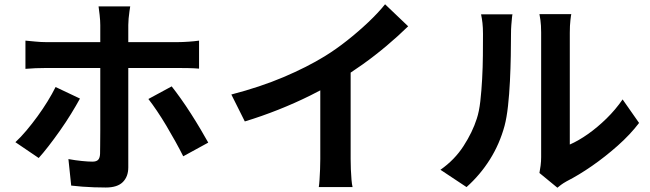

<svg xmlns="http://www.w3.org/2000/svg" viewBox="-20 -831 3040 898"><path d="M589 -801Q588 -794 585.5 -778Q583 -762 581.5 -744Q580 -726 580 -714Q580 -684 580 -648Q580 -612 580 -576.5Q580 -541 580 -512Q580 -492 580 -456Q580 -420 580 -375Q580 -330 580 -281.5Q580 -233 580 -187.5Q580 -142 580 -105.5Q580 -69 580 -48Q580 -5 554.5 20.5Q529 46 475 46Q448 46 420 45Q392 44 365 42Q338 40 313 37L300 -87Q333 -81 363 -78Q393 -75 412 -75Q431 -75 439 -83.5Q447 -92 448 -111Q448 -120 448.5 -150Q449 -180 449 -221Q449 -262 449 -308Q449 -354 449 -396Q449 -438 449 -469Q449 -500 449 -512Q449 -530 449 -566.5Q449 -603 449 -644Q449 -685 449 -714Q449 -734 446 -761Q443 -788 441 -801ZM99 -641Q121 -639 146.5 -636.5Q172 -634 195 -634Q208 -634 244.5 -634Q281 -634 331.5 -634Q382 -634 441 -634Q500 -634 559 -634Q618 -634 670 -634Q722 -634 759.5 -634Q797 -634 812 -634Q833 -634 862 -636Q891 -638 911 -641V-510Q888 -512 861 -512.5Q834 -513 813 -513Q798 -513 761 -513Q724 -513 672 -513Q620 -513 561 -513Q502 -513 443.5 -513Q385 -513 333.5 -513Q282 -513 246 -513Q210 -513 195 -513Q173 -513 146.5 -512Q120 -511 99 -509ZM354 -370Q336 -337 312 -298Q288 -259 260.5 -220Q233 -181 207 -147.5Q181 -114 161 -92L52 -166Q77 -189 103.5 -220.5Q130 -252 155.5 -287Q181 -322 202.5 -357Q224 -392 240 -424ZM783 -427Q802 -403 825.5 -370Q849 -337 873 -299.5Q897 -262 918 -226.5Q939 -191 954 -164L837 -100Q821 -132 800.5 -169Q780 -206 758 -243Q736 -280 714 -312.5Q692 -345 674 -368Z M1062 -389Q1197 -424 1306.5 -470.5Q1416 -517 1499 -568Q1551 -600 1603.5 -641.5Q1656 -683 1702.5 -727Q1749 -771 1781 -811L1889 -708Q1843 -663 1788.5 -617Q1734 -571 1675 -529Q1616 -487 1558 -452Q1501 -419 1430.5 -384Q1360 -349 1282 -318Q1204 -287 1125 -263ZM1478 -504 1620 -537V-87Q1620 -65 1621 -39Q1622 -13 1624 9.5Q1626 32 1629 44H1471Q1473 32 1474.5 9.5Q1476 -13 1477 -39Q1478 -65 1478 -87Z M2503 -22Q2506 -37 2508.5 -56.5Q2511 -76 2511 -96Q2511 -107 2511 -140Q2511 -173 2511 -220Q2511 -267 2511 -321.5Q2511 -376 2511 -432Q2511 -488 2511 -537.5Q2511 -587 2511 -624.5Q2511 -662 2511 -679Q2511 -713 2507.5 -738Q2504 -763 2503 -765H2652Q2651 -763 2648 -737.5Q2645 -712 2645 -678Q2645 -661 2645 -627.5Q2645 -594 2645 -550.5Q2645 -507 2645 -458Q2645 -409 2645 -361.5Q2645 -314 2645 -271.5Q2645 -229 2645 -199Q2645 -169 2645 -155Q2686 -173 2730 -204Q2774 -235 2816.5 -276.5Q2859 -318 2892 -366L2969 -256Q2928 -202 2869.5 -150Q2811 -98 2749 -55Q2687 -12 2630 17Q2614 26 2604 33.5Q2594 41 2587 47ZM2040 -37Q2106 -83 2148 -148Q2190 -213 2210 -276Q2221 -309 2226.5 -357.5Q2232 -406 2235 -461.5Q2238 -517 2238.5 -571.5Q2239 -626 2239 -672Q2239 -702 2236.5 -723.5Q2234 -745 2230 -764H2377Q2376 -762 2374.5 -747.5Q2373 -733 2371.5 -713.5Q2370 -694 2370 -673Q2370 -629 2369 -570.5Q2368 -512 2365 -451Q2362 -390 2356 -335.5Q2350 -281 2340 -243Q2317 -158 2271.5 -85.5Q2226 -13 2162 44Z"/></svg>

Font: Noto Sans SC
Style: Bold
Weight: 700
Designer: Ryoko NISHIZUKA  (kana, bopomofo & ideographs); Paul D. Hunt (Latin, Greek & Cyrillic); Sandoll Communications , Soo-you
Foundry: Adobe
Version: Version 2.004-H2;hotconv 1.0.118;makeotfexe 2.5.65603